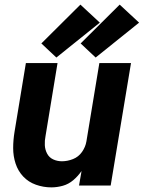

<svg xmlns="http://www.w3.org/2000/svg" viewBox="-20 -803 622 831"><path d="M202 8Q227 8 252 1Q277 -6 297.5 -23.5Q318 -41 333 -63L322 0H459L547 -530H410L354 -191Q350 -167 335 -145.5Q320 -124 296 -114.5Q272 -105 248 -105Q228 -105 210.5 -113Q193 -121 184 -138Q175 -155 174 -174.5Q173 -194 177 -214L229 -530H92L43 -233Q37 -197 37 -162Q37 -127 47.5 -95Q58 -63 80.5 -39Q103 -15 135.5 -3.5Q168 8 202 8ZM394 -554 582 -705 498 -783 329 -615ZM224 -554 412 -705 328 -783 159 -615Z"/></svg>

Font: Iosevka Sparkle XBdObl
Style: Regular
Weight: 800
Italic angle: -9°
Designer: Belleve Invis
Foundry: Belleve Invis
Version: Version 4.5.0; ttfautohint (v1.8.3)